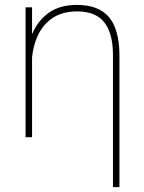

<svg xmlns="http://www.w3.org/2000/svg" viewBox="-20 -558 587 781"><path d="M110.4 -528.3C110.4 -528.3 84 -528.3 84 -528.3C84 -528.3 84 0 84 0C84 0 110.4 0 110.4 0C110.4 0 110.4 -325.7 110.4 -325.7C110.4 -325.7 110.4 -325.7 110.4 -325.7C117.7 -386.7 137.2 -432.6 168.9 -464.4C200.2 -496.1 241.7 -511.7 293.5 -511.7C293.5 -511.7 293.5 -511.7 293.5 -511.7C343.3 -511.7 379.9 -497.1 403.3 -468.3C426.8 -439.5 439 -396 439.5 -337.9C439.5 -337.9 439.5 203.1 439.5 203.1C439.5 203.1 465.8 203.1 465.8 203.1C465.8 203.1 465.8 -335.9 465.8 -335.9C465.8 -335.9 465.8 -335.9 465.8 -335.9C465.3 -404.8 450.7 -456.1 422.9 -488.8C394.5 -521.5 351.1 -538.1 293 -538.1C293 -538.1 293 -538.1 293 -538.1C246.6 -538.1 208 -527.3 178.2 -505.9C148.4 -484.4 125.5 -455.1 110.4 -418.5C110.4 -418.5 110.4 -528.3 110.4 -528.3Z"/></svg>

Font: WOX
Style: Regular
Weight: 500
Designer: Google
Foundry: ""
Version: ""